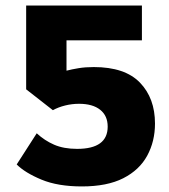

<svg xmlns="http://www.w3.org/2000/svg" viewBox="-20 -655 607 690"><path d="M274 15Q188 15 129 -9.5Q70 -34 40 -64L112 -176Q140 -150 174.5 -135Q209 -120 257 -120Q367 -120 367 -200Q367 -239 340 -260.5Q313 -282 264 -282Q239 -282 214.5 -276Q190 -270 170 -259L74 -334V-635H490V-510H219V-401Q238 -406 262.5 -410Q287 -414 317 -414Q429 -414 483 -358Q537 -302 537 -211Q537 -147 509 -95.5Q481 -44 423 -14.5Q365 15 274 15Z"/></svg>

Font: Braah One
Style: Regular
Weight: 400
Designer: Ashish Kumar
Foundry: Ashish Kumar
Version: Version 1.001; ttfautohint (v1.8.4.7-5d5b);gftools[0.9.29]